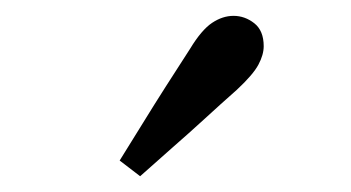

<svg xmlns="http://www.w3.org/2000/svg" viewBox="-20 -778 440 241"><path d="M130.2 -576.5Q144.9 -600 159.1 -623.1Q173.3 -646.2 188.3 -669.7Q203.2 -693.1 218.6 -716.8Q232.9 -740.4 246.2 -749.3Q259.4 -758.1 273.1 -758.1Q287.4 -758.1 299.2 -748.8Q311 -739.5 311 -720Q311 -709.3 304.4 -696.9Q297.8 -684.4 277.3 -665.3Q256.7 -647.1 236.8 -628.8Q216.8 -610.5 196.6 -592.9Q176.5 -575.3 155.9 -556.8Z"/></svg>

Font: Adobe Variable Font Prototype
Style: Regular
Weight: 389
Designer: Frank Grießhammer
Foundry: Adobe
Version: Version 1.004;hotconv 1.0.113;makeotfexe 2.5.65598